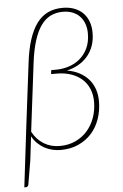

<svg xmlns="http://www.w3.org/2000/svg" viewBox="-59 -752 621 972"><g transform="rotate(-5 251.0 -266.0)"><path d="M83.5 -99Q105 -58.5 140.8 -36.5Q176.5 -14.5 222 -14.5Q266 -14.5 301.8 -31Q337.5 -47.5 362.2 -75.8Q387 -104 400.5 -142Q414 -180 414 -223Q414 -259 401.8 -288.2Q389.5 -317.5 366.5 -338Q343.5 -358.5 310.8 -369.8Q278 -381 237 -381H209.5L212 -401H237.5Q269.5 -401 301 -411Q332.5 -421 357.2 -441.5Q382 -462 397.5 -494Q413 -526 413 -570.5Q413 -596.5 405.2 -618.5Q397.5 -640.5 382.5 -656.5Q367.5 -672.5 345.8 -681.2Q324 -690 295.5 -690Q261 -690 233.2 -676.2Q205.5 -662.5 184.5 -633Q163.5 -603.5 148.8 -556.5Q134 -509.5 126 -443.5L88.5 -139.5ZM100.5 -444Q108.5 -513 124.5 -563Q140.5 -613 164.5 -645.8Q188.5 -678.5 221.2 -694.2Q254 -710 296.5 -710Q331 -710 357.5 -699.5Q384 -689 401.5 -670.5Q419 -652 428 -626.8Q437 -601.5 437 -572Q437 -533 425.5 -502.5Q414 -472 394 -449.8Q374 -427.5 347.5 -413Q321 -398.5 291 -392Q326 -386 353.5 -371.5Q381 -357 400 -335.5Q419 -314 429 -285.5Q439 -257 439 -223.5Q439 -175 424.2 -133Q409.5 -91 381.8 -60.2Q354 -29.5 314.5 -11.8Q275 6 225 6Q203.5 6 182.5 1Q161.5 -4 142.8 -14.2Q124 -24.5 108 -40Q92 -55.5 81 -76L66.5 45.5L46 166.5Q43 178.5 32.5 178.5H24.5L63 -141Z"/></g></svg>

Font: Lato ExtraLight
Style: Italic
Weight: 275
Italic angle: -7°
Designer: Lukasz Dziedzic with Adam Twardoch and Botio Nikoltchev
Foundry: tyPoland Lukasz Dziedzic
Version: Version 2.015; 2015-08-06; http://www.latofonts.com/